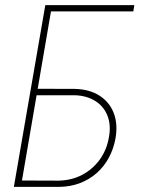

<svg xmlns="http://www.w3.org/2000/svg" viewBox="-20 -731 578 751"><path d="M505.4 -710.9 501.5 -686.5H179.2L60.5 0H34.2L157.2 -710.9ZM109.9 -383.8 272.5 -383.3Q329.6 -381.8 368.4 -357.4Q407.2 -333 424.3 -290.3Q441.4 -247.6 432.1 -191.4Q424.8 -149.9 406 -114.7Q387.2 -79.6 358.4 -54.2Q329.6 -28.8 292.5 -14.6Q255.4 -0.5 210.9 0H34.2L157.7 -710.9H183.6L65.9 -24.9L210.4 -24.4Q261.7 -25.9 302 -47.4Q342.3 -68.8 369.6 -106Q397 -143.1 405.8 -192.9Q415 -240.7 400.6 -277.8Q386.2 -314.9 352.8 -335.9Q319.3 -356.9 273.4 -358.4H106.4Z"/></svg>

Font: Roboto Condensed Thin
Style: Italic
Weight: 250
Italic angle: -12°
Designer: Christian Robertson
Foundry: Google
Version: Version 3.008; 2023